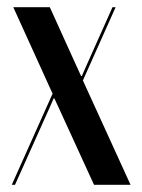

<svg xmlns="http://www.w3.org/2000/svg" viewBox="-20 -515 396 535"><path d="M17 -495 126.5 -254 12.8 0H21.8L117.5 -213.5L129.5 -240.8H131.5L144.2 -213.5L242 0H343.8L211 -290.8L302.2 -495H293.5L219.8 -330L208 -303H206L193.5 -330.2L118.8 -495Z"/></svg>

Font: Moniqa Black
Style: Regular
Weight: 900
Designer: Rajesh Rajput
Foundry: Rajesh Rajput
Version: Version 1.000